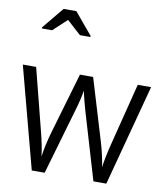

<svg xmlns="http://www.w3.org/2000/svg" viewBox="-115 -1239 1161 1334"><g transform="rotate(10 465.0 -572.0)"><path d="M917 -714 727 0H636L497 -468Q489 -497 481 -526Q473 -555 468 -577.5Q463 -600 461 -609Q460 -596 450.5 -553.5Q441 -511 427 -465L292 0H201L12 -714H106L217 -278Q229 -232 237.5 -189Q246 -146 251 -108Q256 -147 266 -193Q276 -239 289 -283L415 -714H508L639 -280Q653 -234 663 -188.5Q673 -143 678 -108Q683 -145 692 -188.5Q701 -232 713 -279L823 -714ZM99 -984V-992L224 -1144H314L441 -992V-984H367L268 -1074L171 -984Z"/></g></svg>

Font: Noto Sans Tifinagh Rhissa Ixa
Style: Regular
Weight: 400
Designer: JamraPatel
Foundry: JamraPatel LLC
Version: Version 2.006; ttfautohint (v1.8.4.7-5d5b)